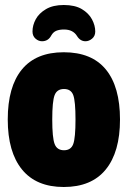

<svg xmlns="http://www.w3.org/2000/svg" viewBox="-20 -740 510 768"><path d="M235 8Q125 8 68 -62Q11 -132 11 -262Q11 -393 67.5 -462Q124 -531 235 -531Q347 -531 403.5 -462Q460 -393 460 -262Q460 -132 403 -62Q346 8 235 8ZM236 -139Q264 -139 273 -164Q282 -189 282 -262Q282 -335 273 -359.5Q264 -384 236 -384Q208 -384 198.5 -359.5Q189 -335 189 -262Q189 -189 198.5 -164Q208 -139 236 -139ZM235 -720Q280 -720 307.5 -703.5Q335 -687 348 -662.5Q361 -638 361 -614Q361 -596 348.5 -585.5Q336 -575 322 -575Q301 -575 288 -596Q272 -622 236 -622Q218 -622 205.5 -617Q193 -612 185 -598Q173 -575 148 -575Q134 -575 122 -585.5Q110 -596 110 -614Q110 -639 123 -663Q136 -687 164 -703.5Q192 -720 235 -720Z"/></svg>

Font: Asap Condensed Black
Style: Regular
Weight: 900
Width: 3
Designer: Pablo Cosgaya
Foundry: Omnibus-Type
Version: Version 3.001; ttfautohint (v1.8.4.7-5d5b)